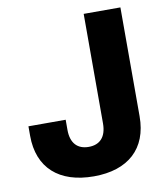

<svg xmlns="http://www.w3.org/2000/svg" viewBox="-83 -797 755 875"><g transform="rotate(-10 295.0 -359.5)"><path d="M281.2 9.8C439.9 9.8 533.2 -73.7 533.2 -223.6V-727.5H363.3V-220.7C363.3 -157.7 332.5 -126.5 281.2 -126.5C229.5 -126.5 198.7 -157.7 198.7 -219.7V-266.6H26.4V-222.7C26.4 -73.7 120.6 9.8 281.2 9.8Z"/></g></svg>

Font: Inter ExtraBold
Style: Regular
Weight: 800
Designer: Rasmus Andersson
Foundry: rsms
Version: Version 4.001;git-9221beed3